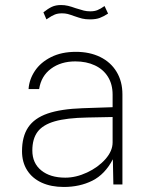

<svg xmlns="http://www.w3.org/2000/svg" viewBox="-20 -733 592 763"><path d="M67.5 -132Q67.5 -190.5 92 -227Q116.5 -263.5 169.2 -281.8Q222 -300 308.5 -303L427.5 -307V-357Q427.5 -398 409 -427.8Q390.5 -457.5 357 -473.2Q323.5 -489 279.5 -489Q222 -489 182.8 -460Q143.5 -431 135.5 -379H93.5Q96 -417 118.5 -451Q141 -485 182.8 -506Q224.5 -527 281.5 -527Q336.5 -527 378.2 -506.5Q420 -486 443.2 -447.8Q466.5 -409.5 466.5 -358V0H430.5L428.5 -100Q397 -40 347 -15Q297 10 233.5 10Q183 10 145.5 -7.2Q108 -24.5 87.8 -56.5Q67.5 -88.5 67.5 -132ZM427.5 -167V-268L327.5 -266Q245 -264.5 197.5 -250.8Q150 -237 129.2 -209Q108.5 -181 108.5 -135Q108.5 -84.5 144 -55.8Q179.5 -27 239.5 -27Q282 -27 326 -47.5Q370 -68 398.8 -100.5Q427.5 -133 427.5 -167ZM407 -677.5Q391.5 -667.5 376.5 -661.8Q361.5 -656 337.5 -656Q319.5 -656 306.5 -659.2Q293.5 -662.5 275 -669Q258.5 -675 248.8 -677.5Q239 -680 226.5 -680Q209.5 -680 197.8 -675.2Q186 -670.5 173 -661.5Q165.5 -656.5 164.5 -656L152.5 -684Q170.5 -698.5 186 -705.8Q201.5 -713 222.5 -713Q237 -713 250.5 -709.8Q264 -706.5 280.5 -700.5Q301 -694 312.8 -691Q324.5 -688 338.5 -688Q355.5 -688 367.2 -692.8Q379 -697.5 395.5 -709L409.5 -679Z"/></svg>

Font: Public Sans VF
Style: Regular
Weight: 400
Designer: Pablo Impallari, Rodrigo Fuenzalida (Modified by Dan O. Williams and USWDS)
Version: Version 1.003